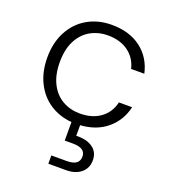

<svg xmlns="http://www.w3.org/2000/svg" viewBox="-146 -660 905 1024"><g transform="rotate(20 306.5 -148.0)"><path d="M489 -178H564Q546 -99 486.5 -49Q427 1 336 7V67Q395 65 429.5 89.5Q464 114 464 160Q464 205 432 231.5Q400 258 347 258H247V211H333Q370 211 387.5 198.5Q405 186 405 160Q405 112 333 112H287V7Q217 1 163 -34.5Q109 -70 78.5 -131.5Q48 -193 48 -273Q48 -358 82 -421.5Q116 -485 176 -519.5Q236 -554 313 -554Q414 -554 479.5 -504Q545 -454 564 -368H489Q475 -427 428.5 -460.5Q382 -494 313 -494Q258 -494 214 -469Q170 -444 144.5 -394.5Q119 -345 119 -273Q119 -201 144.5 -151Q170 -101 214 -76Q258 -51 313 -51Q382 -51 428.5 -84.5Q475 -118 489 -178Z"/></g></svg>

Font: Poppins-tnum Light
Style: Regular
Weight: 300
Designer: Ninad Kale (Devanagari), Jonny Pinhorn (Latin)
Foundry: Indian Type Foundry
Version: Version 4.004